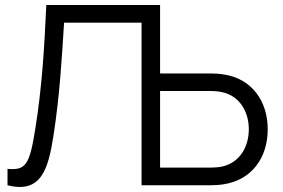

<svg xmlns="http://www.w3.org/2000/svg" viewBox="-20 -740 1130 767"><path d="M10 0C145 34.5 172.5 -65.5 193 -194C219.5 -363.5 227 -511.5 236 -649.5H545.5V0H823.5C837.5 0 856 -1 874.5 -4C986.5 -21.5 1049.5 -111 1049.5 -223.5C1049.5 -335.5 986.5 -425.5 874.5 -442.5C856 -445.5 837.5 -446.5 823.5 -446.5H619.5V-720H165C157 -538.5 146.5 -385.5 121.5 -228.5C98.5 -82 83.5 -58.5 10 -65.5ZM821.5 -376.5C833.5 -376.5 851 -375.5 866.5 -372C940 -356.5 974 -290.5 974 -223.5C974 -156.5 940 -90.5 866.5 -74.5C851 -71.5 833.5 -70.5 821.5 -70.5H619.5V-376.5Z"/></svg>

Font: Hauora
Style: Regular
Weight: 400
Designer: Mikhail Sharanda
Foundry: WCYS & Co.
Version: Version 1.010